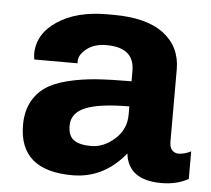

<svg xmlns="http://www.w3.org/2000/svg" viewBox="-44 -568 685 624"><g transform="rotate(5 299.0 -255.5)"><path d="M302 -521Q410 -521 466 -478.5Q522 -436 522 -362V-126Q522 -108 530.5 -99Q539 -90 551 -90Q570 -90 592 -101V-11Q555 10 504 10Q396 10 386 -76Q316 10 214 10Q40 10 40 -139Q40 -182 56 -213Q72 -244 99.5 -263Q127 -282 171.5 -293Q216 -304 264 -307.5Q312 -311 379 -311V-345Q379 -421 288 -421Q248 -421 223.5 -401.5Q199 -382 199 -362V-354H58Q56 -366 56 -372Q56 -437 118.5 -479Q181 -521 281 -521ZM379 -229Q284 -229 237.5 -210.5Q191 -192 191 -150Q191 -117 209.5 -103.5Q228 -90 266 -90Q307 -90 343 -122Q379 -154 379 -202Z"/></g></svg>

Font: Chivo
Style: Bold
Weight: 700
Designer: Hector Gatti
Foundry: Omnibus-Type
Version: Version 1.007;PS 001.007;hotconv 1.0.88;makeotf.lib2.5.64775